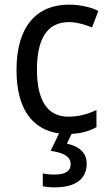

<svg xmlns="http://www.w3.org/2000/svg" viewBox="-20 -566 471 826"><path d="M353 138C353 89 318 63 268 52L288 10C330 8 365 -2 395 -19V-93C360 -76 321 -64 274 -64C184 -64 139 -134 139 -266C139 -401 184 -471 277 -471C308 -471 347 -460 376 -448L403 -519C372 -535 325 -546 276 -546C140 -546 51 -455 51 -265C51 -95 121 -8 234 8L198 83C248 90 284 105 284 140C284 171 260 185 214 185C196 185 177 183 164 180V235C176 238 195 240 216 240C306 240 353 203 353 138Z"/></svg>

Font: Noto Sans Gurmukhi SemiCondensed
Style: Regular
Weight: 400
Width: 4
Designer: Jelle Bosma - Monotype Design Team
Foundry: Monotype Imaging Inc.
Version: Version 2.004